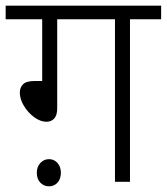

<svg xmlns="http://www.w3.org/2000/svg" viewBox="-20 -642 589 678"><path d="M182 -574V-259Q182 -235 171.5 -223.5Q161 -212 144 -212Q123 -212 101 -228Q79 -244 64.5 -268Q50 -292 50 -315Q50 -333 61.5 -344.5Q73 -356 103 -356H129V-574H0V-622H549V-574H439V0H386V-574ZM110 -32Q110 -53 122.5 -66.5Q135 -80 153 -80Q171 -80 183 -66.5Q195 -53 195 -32Q195 -10 183 3Q171 16 153 16Q135 16 122.5 3Q110 -10 110 -32Z"/></svg>

Font: Noto Sans Light
Style: Regular
Weight: 300
Designer: Monotype Design Team
Foundry: Monotype Imaging Inc.
Version: Version 2.007